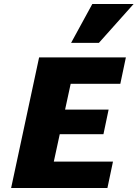

<svg xmlns="http://www.w3.org/2000/svg" viewBox="-20 -947 693 967"><path d="M521 0H36L177 -658H614L586 -525H336L251 -133H549ZM153 -271 180 -395H527L501 -271ZM338 -731 445 -927H653L478 -731Z"/></svg>

Font: Ysabeau Office Black
Style: Italic
Weight: 900
Italic angle: -12°
Designer: Christian Thalmann (Catharsis Fonts)
Version: Version 2.001;gftools[0.9.30]; featfreeze: tnum,lnum,ss02